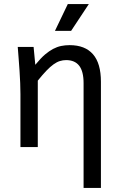

<svg xmlns="http://www.w3.org/2000/svg" viewBox="-20 -720 590 940"><path d="M80.1 -259.3V0H165V-325.2C180.7 -344.7 194.7 -361 207.3 -374C219.8 -387 231.4 -397.4 242.2 -405C252.9 -412.7 263.3 -418.1 273.2 -421.1C283.1 -424.2 293.3 -425.8 303.7 -425.8C332 -425.8 353.4 -416.6 367.7 -398.2C382 -379.8 389.2 -351.4 389.2 -313V200.2H474.1V-319.8C474.1 -379.7 461.2 -424.6 435.3 -454.3C409.4 -484.1 371.3 -499 320.8 -499C306.5 -499 292.6 -497.6 279.3 -494.9C266 -492.1 252.8 -487.3 240 -480.5C227.1 -473.6 214 -464.6 200.7 -453.4C187.3 -442.1 171.4 -425.3 152.8 -402.8L144.5 -490.2H66.9C68.2 -472.3 69.7 -453.4 71.3 -433.3C72.9 -413.3 74.4 -393.2 75.7 -373C77 -352.9 78 -333 78.9 -313.5C79.7 -293.9 80.1 -275.9 80.1 -259.3ZM415 -700.2H312L249 -568.8H328.1ZM20 -490.2Z"/></svg>

Font: CodeNewRoman Nerd Font Mono
Style: Regular
Weight: 400
Monospace: yes
Designer: Sam Radian
Foundry: Code New Roman
Version: Version 2.00 November 29, 2014;Nerd Fonts 3.2.1